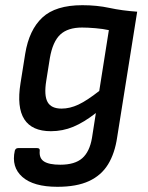

<svg xmlns="http://www.w3.org/2000/svg" viewBox="-20 -522 571 739"><path d="M297 -502Q353 -502 401.5 -491.5Q450 -481 508 -477L431 6Q422 68 396 110.5Q370 153 322.5 175Q275 197 201 197Q109 197 66 159Q23 121 37 58Q40 48 50 48H123Q134 48 133 58Q130 87 149.5 99.5Q169 112 212 112Q268 112 296.5 87Q325 62 334 9L349 -87Q303 -51 262 -34Q221 -17 176 -17Q103 -17 73.5 -63Q44 -109 59 -202L77 -315Q92 -407 143 -454.5Q194 -502 297 -502ZM217 -104Q249 -104 282 -119.5Q315 -135 362 -172L399 -406Q377 -411 347 -413.5Q317 -416 296 -416Q241 -416 212 -389Q183 -362 172 -299L158 -211Q149 -155 163 -129.5Q177 -104 217 -104Z"/></svg>

Font: Sofia Sans SemiBold
Style: Italic
Weight: 600
Italic angle: -9°
Designer: Botio Nikoltchev, Ani Petrova
Foundry: lettersoup
Version: Version 4.100-B